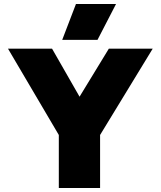

<svg xmlns="http://www.w3.org/2000/svg" viewBox="-20 -943 806 963"><path d="M361 -923H562L469 -743H292ZM275 -266 20 -699H241L379 -458L526 -699H746L482 -266V0H275Z"/></svg>

Font: Prompt ExtraBold
Style: Regular
Weight: 800
Designer: Katatrad Team
Foundry: CadsonDemak
Version: Version 1.001